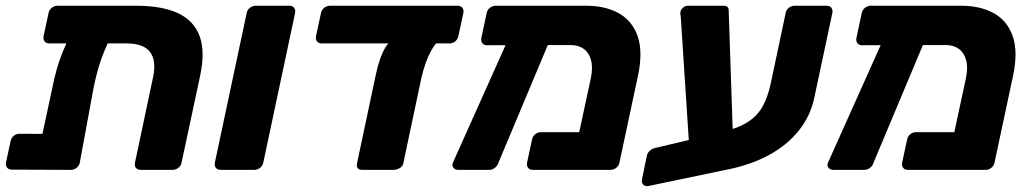

<svg xmlns="http://www.w3.org/2000/svg" viewBox="-21 -591 3578 668"><path d="M150.1 -439.9Q139.5 -439.9 134.1 -447.1Q128.6 -454.4 130.6 -465L148 -545.9Q150 -556.5 159.1 -563.8Q168.1 -571 178.8 -571H452.6Q542.6 -571 598 -545.3Q653.4 -519.6 673.4 -465.7Q693.4 -411.9 675.1 -326.4L610.7 -25.1Q608.7 -14.5 599.7 -7.2Q590.6 0 580 0H468Q457.4 0 451.9 -6.9Q446.5 -13.9 448.5 -24.5L511.3 -321.4Q523.8 -378.9 501.6 -409.4Q479.4 -439.9 418.4 -439.9ZM289.7 -508.6H334.2Q361.7 -508.6 369.7 -497.9Q377.6 -487.3 370.6 -474.8Q354.2 -443.1 342.4 -414.4Q330.5 -385.8 321.7 -355.9Q313 -326 305.2 -288.9L256.6 -25.1Q254.6 -14.5 245.6 -7.2Q236.5 0 225.9 0L19.8 -0.8Q9.1 -0.8 3.5 -8Q-2.1 -15.2 -0.1 -25.9L16 -100.5Q18 -111.1 26.7 -118.4Q35.5 -125.6 46.1 -125.6L126.7 -125.2L161.4 -287Q167.9 -319.5 176.3 -349.4Q184.6 -379.4 197 -410.1Q209.4 -440.9 227.3 -475.1Q235.4 -488.9 249.1 -498.8Q262.9 -508.6 289.7 -508.6Z M746 0Q735.4 0 729.9 -7.2Q724.5 -14.5 726.5 -25.1L837.3 -545.9Q839.3 -556.5 848.3 -563.8Q857.4 -571 868 -571H986.2Q996.9 -571 1002.3 -563.8Q1007.7 -556.5 1005.7 -545.9L895 -25.1Q893 -14.5 883.9 -7.2Q874.9 0 864.2 0Z M1238 0Q1228 0 1223.5 -6Q1219 -12 1221 -22L1286 -328.8Q1299.3 -392.6 1320.3 -426.6Q1341.3 -460.5 1370.8 -460.5H1530.9Q1505.9 -460.5 1481.9 -419.3Q1458 -378.1 1444.7 -318.1L1382 -22Q1380 -12 1369.4 -6Q1358.7 0 1348.7 0ZM1097.9 -439.9Q1087.3 -439.9 1081.8 -447.1Q1076.4 -454.4 1078.4 -465L1095.8 -545.9Q1097.8 -556.5 1106.8 -563.8Q1115.9 -571 1126.5 -571H1571.6Q1582.2 -571 1587.7 -563.8Q1593.1 -556.5 1591.1 -545.9L1573.7 -465Q1571.7 -455 1563.3 -447.4Q1554.9 -439.9 1543 -439.9Z M1964.2 -434.3 1673.1 -433.6Q1662.5 -433.6 1657.1 -440.9Q1651.6 -448.1 1653.6 -458.8L1672.3 -545.9Q1674.3 -556.5 1683.3 -563.8Q1692.4 -571 1703 -571H2018.5Q2084.7 -571 2131.6 -545.1Q2178.5 -519.1 2197.4 -465.1Q2216.4 -411 2198.5 -327L2134.1 -25.1Q2132.1 -14.5 2123.1 -7.2Q2114 0 2103.4 0H1832.2Q1821.6 0 1816.2 -7.2Q1810.7 -14.5 1812.7 -25.1L1830.1 -106Q1832.1 -116.6 1840.9 -123.9Q1849.6 -131.1 1860.2 -131.1H1994.2L2034.6 -318.9Q2042.3 -355.9 2035.3 -381.7Q2028.4 -407.5 2010 -420.9Q1991.6 -434.3 1964.2 -434.3ZM1572.9 0Q1562.6 0 1556.4 -7.4Q1550.3 -14.9 1554.9 -25.5L1754.5 -470.8Q1759.1 -481.4 1767.6 -488.3Q1776.1 -495.1 1786 -494.4L1880.1 -493.3Q1890.7 -492.9 1896.6 -483.7Q1902.5 -474.5 1897.5 -464.3L1713.4 -25.5Q1710.6 -14.9 1701.2 -7.4Q1691.7 0 1681.5 0Z M2234.9 56.2Q2223.9 58.4 2217.1 51.4Q2210.4 44.4 2212.4 33.8L2229.4 -48.6Q2231.4 -58.9 2239.3 -66.2Q2247.2 -73.6 2257.5 -76L2489 -130.7Q2547.6 -144.9 2581.6 -167.1Q2615.6 -189.4 2633.2 -222.4Q2650.9 -255.4 2660.3 -299.6L2712.6 -546.5Q2714.6 -557.1 2723.7 -564.1Q2732.8 -571 2743.4 -571H2855.4Q2866 -571 2871.4 -563.8Q2876.9 -556.5 2874.9 -545.9L2812.2 -251.5Q2798.4 -185.9 2756.6 -134.7Q2714.9 -83.5 2649.7 -49.1Q2584.5 -14.8 2499.2 1ZM2380.6 -24 2347.6 -531Q2346.6 -539 2346.1 -543Q2345.6 -547 2346.6 -551Q2348.6 -559 2356.1 -565Q2363.6 -571 2371.6 -571H2495.2Q2514.2 -571 2514.2 -556L2531.2 -47Z M3269.2 -434.3 2978.1 -433.6Q2967.5 -433.6 2962.1 -440.9Q2956.6 -448.1 2958.6 -458.8L2977.3 -545.9Q2979.3 -556.5 2988.3 -563.8Q2997.4 -571 3008 -571H3323.5Q3389.7 -571 3436.6 -545.1Q3483.5 -519.1 3502.4 -465.1Q3521.4 -411 3503.5 -327L3439.1 -25.1Q3437.1 -14.5 3428.1 -7.2Q3419 0 3408.4 0H3137.2Q3126.6 0 3121.2 -7.2Q3115.7 -14.5 3117.7 -25.1L3135.1 -106Q3137.1 -116.6 3145.9 -123.9Q3154.6 -131.1 3165.2 -131.1H3299.2L3339.6 -318.9Q3347.3 -355.9 3340.3 -381.7Q3333.4 -407.5 3315 -420.9Q3296.6 -434.3 3269.2 -434.3ZM2877.9 0Q2867.6 0 2861.4 -7.4Q2855.3 -14.9 2859.9 -25.5L3059.5 -470.8Q3064.1 -481.4 3072.6 -488.3Q3081.1 -495.1 3091 -494.4L3185.1 -493.3Q3195.7 -492.9 3201.6 -483.7Q3207.5 -474.5 3202.5 -464.3L3018.4 -25.5Q3015.6 -14.9 3006.2 -7.4Q2996.7 0 2986.5 0Z"/></svg>

Font: Rubik Light
Style: Italic
Weight: 300
Italic angle: -12°
Designer: Hubert and Fischer
Foundry: Hubert and Fischer
Version: Version 2.300;gftools[0.9.30]